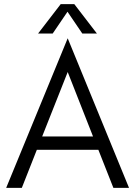

<svg xmlns="http://www.w3.org/2000/svg" viewBox="-20 -913 657 933"><path d="M432 -250 309 -563 185 -250ZM531 0 458 -185H159L86 0H10L309 -727L607 0ZM236 -750H165L275 -893H341L451 -750H380L308 -856Z"/></svg>

Font: Glacial Indifference
Style: Regular
Weight: 400
Designer: Alfredo Marco Pradil
Version: Version 1.00